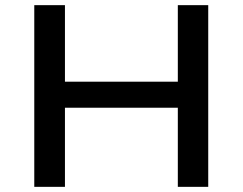

<svg xmlns="http://www.w3.org/2000/svg" viewBox="-20 -725 942 745"><path d="M113 0V-705H232V-408H670V-705H788V0H670V-307H232V0Z"/></svg>

Font: Nunito Sans 7pt SemiExpanded SemiBold
Style: Regular
Weight: 600
Width: 6
Designer: Vernon Adams
Foundry: Vernon Adams
Version: Version 3.101;gftools[0.9.27]